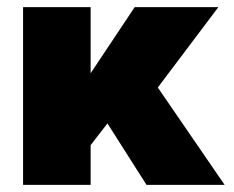

<svg xmlns="http://www.w3.org/2000/svg" viewBox="-20 -520 657 540"><path d="M44.9 -500H234.9V-314L358.9 -500H594.2L423.8 -273.9L611.8 0H392.1L282.2 -172.9L234.9 -111.8V0H44.9Z"/></svg>

Font: Overused Grotesk Black
Style: Regular
Weight: 900
Version: Version 0.002